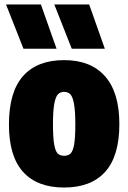

<svg xmlns="http://www.w3.org/2000/svg" viewBox="-20 -828 574 859"><path d="M20 -271Q20 -416.5 83.2 -487.8Q146.5 -559 267 -559Q386.5 -559 450.2 -486.5Q514 -414 514 -273Q514 -130 450.8 -59.5Q387.5 11 267 11Q146.5 11 83.2 -59Q20 -129 20 -271ZM317 -271Q317 -331 311.2 -362.8Q305.5 -394.5 295 -405.8Q284.5 -417 267 -417Q249.5 -417 239 -405.8Q228.5 -394.5 222.8 -363.2Q217 -332 217 -273Q217 -213.5 222.2 -182.8Q227.5 -152 238 -141.5Q248.5 -131 267 -131Q285.5 -131 296 -141.5Q306.5 -152 311.8 -182.2Q317 -212.5 317 -271ZM85 -610 7 -808H163L233 -610ZM301 -610 223 -808H379L449 -610Z"/></svg>

Font: Encode Sans Condensed Black
Style: Regular
Weight: 900
Width: 3
Designer: Multiple Designers
Foundry: Impallari Type
Version: Version 2.000